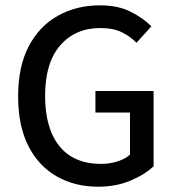

<svg xmlns="http://www.w3.org/2000/svg" viewBox="-20 -687 657 719"><path d="M347.7 12.2Q261.2 12.2 193.4 -25.9Q125.5 -64 86.7 -139.4Q47.9 -214.8 47.9 -325.7Q47.9 -438.5 87.9 -514.2Q127.9 -589.8 197.3 -628.4Q266.6 -667 355 -667Q421.9 -667 469.2 -643.1Q516.6 -619.1 546.9 -588.4L491.2 -526.9Q466.3 -551.8 434.8 -566.9Q403.3 -582 356 -582Q261.7 -582 205.3 -516.8Q148.9 -451.7 148.9 -328.1Q148.9 -206.1 202.6 -139.6Q256.3 -73.2 358.9 -73.2Q390.1 -73.2 419.7 -82.5Q449.2 -91.8 466.8 -107.9V-265.6H337.4V-346.2H555.2V-64.5Q522.5 -33.2 468.3 -10.5Q414.1 12.2 347.7 12.2Z"/></svg>

Font: Varta Light SemiBold
Style: Regular
Weight: 600
Version: Version 1.004